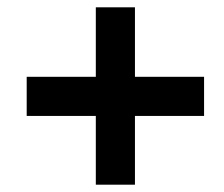

<svg xmlns="http://www.w3.org/2000/svg" viewBox="-20 -616 612 525"><path d="M349 -406H538V-299H349V-111H242V-299H53V-406H242V-596H349Z"/></svg>

Font: Noto IKEA Latin
Style: Bold Italic
Weight: 700
Italic angle: -12°
Designer: Monotype Design Team
Foundry: Monotype Imaging Inc.
Version: Version 1.0